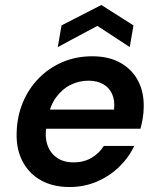

<svg xmlns="http://www.w3.org/2000/svg" viewBox="-20 -739 634 771"><path d="M259 12Q192 12 143.5 -15.5Q95 -43 69.5 -93Q44 -143 47 -210Q49 -273 72 -328Q95 -383 135.5 -424.5Q176 -466 230.5 -489.5Q285 -513 351 -513Q418 -513 465 -486Q512 -459 535.5 -412.5Q559 -366 557 -307Q557 -286 553 -263Q549 -240 544 -222H133L147 -299H438Q442 -336 430 -362Q418 -388 393.5 -401.5Q369 -415 335 -415Q298 -415 264 -398.5Q230 -382 205.5 -348.5Q181 -315 172 -265L167 -236Q159 -192 170 -158.5Q181 -125 208 -106Q235 -87 275 -87Q317 -87 348 -105.5Q379 -124 397 -153H519Q497 -106 458 -68.5Q419 -31 368.5 -9.5Q318 12 259 12ZM212 -550 227 -637 387 -719 516 -637 501 -550 371 -635Z"/></svg>

Font: DM Sans 17pt SemiBold
Style: Italic
Weight: 600
Italic angle: -10°
Version: Version 4.004;gftools[0.9.30]